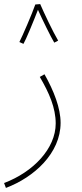

<svg xmlns="http://www.w3.org/2000/svg" viewBox="-25 -691 403 941"><path d="M148 -669C133 -625 84 -512 70 -485L90 -476C101 -494 140 -588 161 -643C182 -596 226 -506 241 -482L260 -492C235 -534 190 -629 172 -671ZM4 230C142 178 272 60 272 -89C272 -161 239 -246 193 -327L170 -314C216 -236 248 -162 248 -86C248 37 138 152 -5 206Z"/></svg>

Font: Noto Sans Arabic UI Th
Style: Regular
Weight: 100
Designer: Monotype Design Team, Nadine Chahine and Nizar Qandah
Foundry: Monotype Imaging Inc.
Version: Version 2.010